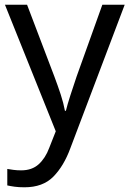

<svg xmlns="http://www.w3.org/2000/svg" viewBox="-20 -556 550 816"><path d="M1 -536H95L211 -231Q226 -191 238 -154.5Q250 -118 256 -85H260Q266 -110 279 -150.5Q292 -191 306 -232L415 -536H510L279 74Q251 150 206.5 195Q162 240 84 240Q60 240 42 237.5Q24 235 11 232V162Q22 164 37.5 166Q53 168 70 168Q116 168 144.5 142Q173 116 189 73L217 2Z"/></svg>

Font: Noto Sans Tai Tham
Style: Regular
Weight: 400
Designer: Monotype Design Team 2013. Revised by David WIlliams 2020
Foundry: Monotype Imaging Inc.
Version: Version 2.002